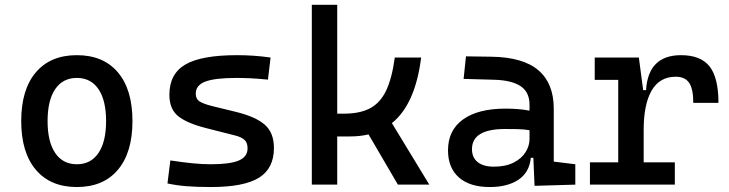

<svg xmlns="http://www.w3.org/2000/svg" viewBox="-20 -752 2970 782"><path d="M293 9.8Q185.5 9.8 126 -60.5Q66.4 -130.9 66.4 -258.8Q66.4 -387.2 126 -457.3Q185.5 -527.3 293 -527.3Q400.9 -527.3 460.2 -457.3Q519.5 -387.2 519.5 -258.8Q519.5 -130.9 460.2 -60.5Q400.9 9.8 293 9.8ZM293 -83Q350.1 -83 381.1 -128.9Q412.1 -174.8 412.1 -258.8Q412.1 -343.3 381.1 -388.9Q350.1 -434.6 293 -434.6Q235.8 -434.6 204.8 -388.9Q173.8 -343.3 173.8 -258.8Q173.8 -174.8 204.8 -128.9Q235.8 -83 293 -83Z M838.9 9.8Q780.3 9.8 738.5 6.3Q696.8 2.9 662.1 -4.9L673.8 -98.6Q725.1 -90.8 764.4 -86.9Q803.7 -83 838.9 -83Q917.5 -83 952.9 -98.4Q988.3 -113.8 988.3 -147.5Q988.3 -170.9 975.8 -182.4Q963.4 -193.8 937.5 -200.2L818.4 -230.5Q741.7 -250 705.8 -278.8Q669.9 -307.6 669.9 -366.2Q669.9 -451.2 735.1 -489.3Q800.3 -527.3 945.3 -527.3Q1016.6 -527.3 1082 -517.6L1071.3 -427.7Q1031.7 -431.6 1001.5 -433.1Q971.2 -434.6 942.4 -434.6Q855.5 -434.6 816.4 -419.7Q777.3 -404.8 777.3 -371.1Q777.3 -348.6 793.5 -338.6Q809.6 -328.6 842.8 -320.3L938.5 -296.9Q1020 -277.3 1057.9 -244.6Q1095.7 -211.9 1095.7 -149.4Q1095.7 -65.9 1034.7 -28.1Q973.6 9.8 838.9 9.8Z M1250 0V-732.4H1353.5V-289.1H1381.8Q1446.3 -289.1 1487.8 -311.3Q1529.3 -333.5 1553 -383.8Q1576.7 -434.1 1587.9 -517.6H1695.3Q1671.4 -327.1 1576.2 -250.5L1728.5 0H1600.6L1481 -204.6Q1446.3 -196.3 1406.2 -196.3H1353.5V0Z M2157.2 4.9 2152.3 -109.4H2142.1Q2136.2 -49.8 2091.6 -20Q2046.9 9.8 1974.6 9.8Q1893.6 9.8 1849.1 -29.3Q1804.7 -68.4 1804.7 -139.6Q1804.7 -221.7 1866 -265.6Q1927.2 -309.6 2039.1 -309.6Q2094.7 -309.6 2136.7 -301.3V-325.2Q2136.7 -377 2100.3 -401.1Q2064 -425.3 1992.2 -427.2L1868.2 -430.7L1877.9 -522.5L1982.4 -521Q2110.8 -519 2173.1 -465.6Q2235.4 -412.1 2235.4 -309.6V-93.8L2323.2 -83V0ZM2136.7 -221.7Q2111.8 -225.6 2087.2 -226.1Q2062.5 -226.6 2037.1 -226.6Q1902.3 -226.6 1902.3 -144.5Q1902.3 -110.4 1925.5 -91.8Q1948.7 -73.2 1991.2 -73.2Q2039.6 -73.2 2072 -89.8Q2104.5 -106.4 2120.6 -132.3Q2136.7 -158.2 2136.7 -185.5Z M2601.6 -222.7V-90.8H2728.5V0H2382.8V-90.8H2498V-426.8H2402.3V-517.6H2582L2599.6 -384.8H2611.3Q2620.1 -527.3 2753.9 -527.3Q2834 -527.3 2870.1 -481.4Q2906.2 -435.5 2906.2 -333H2803.7Q2803.7 -389.6 2786.9 -414.6Q2770 -439.5 2732.4 -439.5Q2666.5 -439.5 2634 -383.1Q2601.6 -326.7 2601.6 -222.7Z"/></svg>

Font: Cascadia Mono PL
Style: Regular
Weight: 400
Monospace: yes
Designer: Aaron Bell
Foundry: Saja Typeworks
Version: Version 2404.023; ttfautohint (v1.8.4)